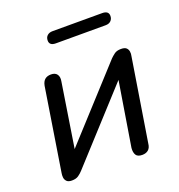

<svg xmlns="http://www.w3.org/2000/svg" viewBox="-126 -787 839 900"><g transform="rotate(-20 294.0 -337.5)"><path d="M81 7Q63 7 55 -1.5Q47 -10 46 -21.5Q45 -33 47 -43L112 -454Q116 -475 127.5 -484.5Q139 -494 158 -494Q179 -494 188 -481Q197 -468 193 -447L137 -89H108L453 -467Q462 -476 474 -485Q486 -494 507 -494Q525 -494 533 -487Q541 -480 543 -468.5Q545 -457 542 -445L476 -33Q474 -13 462.5 -3Q451 7 432 7Q409 7 401 -6Q393 -19 395 -41L453 -399H481L136 -21Q127 -11 114.5 -2Q102 7 81 7ZM230 -623Q198 -623 198 -648Q198 -664 208 -673Q218 -682 234 -682H482Q514 -682 514 -657Q514 -642 504.5 -632.5Q495 -623 478 -623Z"/></g></svg>

Font: Nunito Medium
Style: Italic
Weight: 500
Designer: Vernon Adams
Foundry: Vernon Adams
Version: Version 3.601